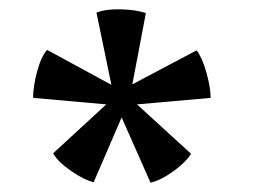

<svg xmlns="http://www.w3.org/2000/svg" viewBox="-20 -746 550 412"><path d="M264 -565 402 -638Q414 -622 423 -590Q432 -558 432 -536L274 -522L390 -416Q379 -398 352 -378.5Q325 -359 303 -354L241 -494L181 -355Q160 -360 132 -379.5Q104 -399 94 -417L208 -522L51 -536Q51 -560 59.5 -592Q68 -624 81 -639L219 -564L187 -719Q208 -727 240 -726Q272 -725 293 -718Z"/></svg>

Font: Karma SemiBold
Style: Regular
Weight: 600
Designer: Joana Correia
Foundry: Indian Type Foundry
Version: Version 1.202;PS 1.0;hotconv 1.0.78;makeotf.lib2.5.61930; tt